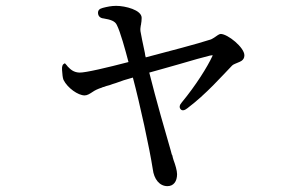

<svg xmlns="http://www.w3.org/2000/svg" viewBox="-20 -575 1040 656"><path d="M552 61C573 61 585 45 585 20C585 8 579 -12 573 -28C571 -34 570 -38 569 -43C569 -44 568 -46 567 -47C566 -50 565 -54 563 -62C546 -120 513 -235 490 -327C520 -335 557 -346 593 -356C637 -369 676 -380 697 -385C707 -387 707 -387 706 -384C689 -347 649 -283 601 -225C593 -216 592 -208 597 -202C602 -196 610 -197 620 -205C685 -254 739 -316 773 -351C775 -353 778 -355 783 -357C791 -361 797 -362 805 -367C811 -371 815 -377 815 -386C815 -413 758 -459 734 -459C729 -459 721 -453 714 -448L711 -446C706 -443 702 -440 693 -438C664 -428 551 -398 478 -379C476 -384 476 -388 475 -394C468 -426 462 -456 460 -468C459 -475 460 -482 461 -488C462 -490 462 -492 462 -493C463 -498 464 -506 464 -514C464 -541 408 -555 377 -555C361 -555 346 -552 331 -548C319 -545 314 -539 315 -529C316 -520 322 -513 334 -512C358 -508 373 -503 379 -490C391 -467 408 -405 419 -363C350 -345 271 -326 251 -327C230 -328 220 -339 211 -348C210 -350 208 -352 206 -354C206 -355 205 -356 204 -356C203 -358 202 -359 202 -359L197 -356C194 -354 191 -348 192 -336C193 -322 194 -309 197 -302C211 -274 247 -249 269 -249C278 -249 286 -254 298 -262C304 -266 313 -271 329 -276C330 -277 332 -278 335 -278C340 -280 345 -282 354 -284C355 -284 356 -285 357 -285C361 -287 369 -289 375 -291C393 -298 412 -304 434 -310C458 -220 491 -68 502 3C506 37 525 61 552 61Z"/></svg>

Font: 寒蝉锦书宋 Text
Style: Regular
Weight: 400
Designer: 寒蝉锦书宋{Warren} 思源宋体{Ryoko NISHIZUKA 西塚涼子 (kana & ideographs); Frank Grießhammer (Latin, Greek & Cyrillic); Wenlong ZHANG 
Foundry: Adobe & ChillType
Version: Version 2.000;Glyphs 3.1.1 (3135)